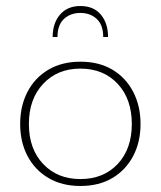

<svg xmlns="http://www.w3.org/2000/svg" viewBox="-20 -608 534 638"><path d="M247 10Q186 10 141 -16.5Q96 -43 71.5 -89.5Q47 -136 47 -196Q47 -256 71.5 -303Q96 -350 141 -376.5Q186 -403 247 -403Q309 -403 353.5 -376.5Q398 -350 422.5 -303Q447 -256 447 -196Q447 -136 422.5 -89.5Q398 -43 353.5 -16.5Q309 10 247 10ZM247 -13Q324 -13 371 -63Q418 -113 418 -196Q418 -279 371 -329.5Q324 -380 247 -380Q171 -380 123.5 -329.5Q76 -279 76 -196Q76 -113 123.5 -63Q171 -13 247 -13ZM155 -485Q155 -531 179.5 -559.5Q204 -588 247 -588Q291 -588 315 -559.5Q339 -531 339 -485H323Q323 -525 301.5 -545Q280 -565 247 -565Q214 -565 192.5 -545Q171 -525 171 -485Z"/></svg>

Font: Rokkitt Thin
Style: Regular
Weight: 250
Version: Version 3.103